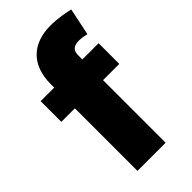

<svg xmlns="http://www.w3.org/2000/svg" viewBox="-237 -826 890 890"><g transform="rotate(-45 208.5 -381.0)"><path d="M98.6 -567.4V-545.9H9.8V-410.2H98.6V0H283.2V-410.2H389.6V-545.9H283.2V-572.3C283.2 -601.1 294.9 -619.1 333 -619.1C348.6 -619.1 369.1 -615.7 382.8 -612.3L410.6 -746.1C389.2 -751.5 339.4 -761.7 290 -761.7C174.8 -761.7 98.6 -697.8 98.6 -567.4Z"/></g></svg>

Font: Raveo ExtraBold
Style: Regular
Weight: 800
Designer: Jakub Foglar, Rasmus Andersson (Inter)
Foundry: Jakubfoglar.com
Version: Version 1.100;Glyphs 3.2.3 (3260)